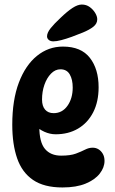

<svg xmlns="http://www.w3.org/2000/svg" viewBox="-20 -817 508 845"><path d="M255 8Q174 8 125.5 -25Q77 -58 55.5 -120Q34 -182 34 -268Q34 -377 63 -453.5Q92 -530 142.5 -571Q193 -612 257 -612Q337 -612 375.5 -562.5Q414 -513 414 -433Q414 -369 390 -322.5Q366 -276 323.5 -251Q281 -226 225 -226Q200 -226 175.5 -237Q151 -248 132 -267L156 -308Q153 -284 153 -260Q153 -191 178 -161.5Q203 -132 249 -132Q290 -132 314 -141Q338 -150 354.5 -158.5Q371 -167 388 -167Q402 -167 413.5 -160Q425 -153 432.5 -140Q440 -127 440 -109Q440 -80 419 -53Q398 -26 357 -9Q316 8 255 8ZM216 -319Q254 -319 277 -351.5Q300 -384 300 -432Q300 -467 287 -489.5Q274 -512 246 -512Q223 -512 204.5 -493Q186 -474 175.5 -444Q165 -414 165 -379Q165 -350 178.5 -334.5Q192 -319 216 -319ZM187 -657Q187 -673 203 -693Q219 -713 246 -738Q276 -767 299 -782Q322 -797 340 -797Q360 -797 375 -786Q390 -775 399 -760Q408 -745 408 -732Q408 -713 391 -699.5Q374 -686 345 -674Q321 -664 296 -655Q271 -646 250 -640.5Q229 -635 215 -635Q202 -635 194.5 -641.5Q187 -648 187 -657Z"/></svg>

Font: DynaPuff Condensed
Style: Regular
Weight: 400
Width: 3
Designer: Toshi Omagari, Jennifer Daniel
Foundry: Google Fonts
Version: Version 2.000